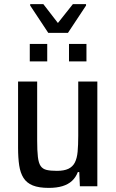

<svg xmlns="http://www.w3.org/2000/svg" viewBox="-20 -907 564 935"><path d="M217 8Q169 8 139.5 -4Q110 -16 94.5 -40.5Q79 -65 73.5 -101.5Q68 -138 68 -188V-510H161V-223Q161 -173 164.5 -143Q168 -113 178 -98.5Q188 -84 207 -79.5Q226 -75 257 -75Q292 -75 313 -85Q334 -95 344.5 -115.5Q355 -136 358 -168Q361 -200 361 -246V-510H454V0H369L366 -69H359Q349 -43 330.5 -26Q312 -9 284 -0.5Q256 8 217 8ZM125 -608V-693H210V-608ZM316 -608V-693H401V-608ZM215 -747 127 -880V-887H191L262 -795L335 -887H399V-880L311 -747Z"/></svg>

Font: Saira SemiCondensed Medium
Style: Regular
Weight: 500
Width: 4
Designer: Hector Gatti with collaboration of the Omnibus-Type team
Foundry: Omnibus-Type
Version: Version 1.101